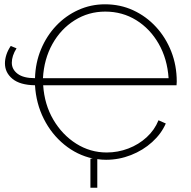

<svg xmlns="http://www.w3.org/2000/svg" viewBox="-20 -739 889 894"><path d="M401 135V0L412 -1Q339 -17 279.5 -65.5Q220 -114 184 -185.5Q148 -257 143 -342Q73 -343 38 -372Q3 -401 3 -444Q3 -463 9.5 -483.5Q16 -504 30 -525L57 -514Q35 -479 35 -447Q35 -416 62 -395.5Q89 -375 143 -375Q145 -447 171 -509.5Q197 -572 241.5 -619Q286 -666 344.5 -692.5Q403 -719 469 -719Q540 -719 600.5 -691Q661 -663 706.5 -613.5Q752 -564 777.5 -499Q803 -434 803 -359Q803 -348 802 -342H181Q187 -252 228.5 -181.5Q270 -111 335 -70Q400 -29 477 -29Q529 -29 577.5 -47.5Q626 -66 663 -100Q700 -134 718 -179L752 -164Q731 -116 688.5 -77.5Q646 -39 590 -17Q534 5 474 5Q454 5 433 2V135ZM470 -685Q392 -685 327.5 -644.5Q263 -604 224 -534Q185 -464 180 -375H765Q759 -465 719 -535Q679 -605 614.5 -645Q550 -685 470 -685Z"/></svg>

Font: Raleway ExtraLight
Style: Regular
Weight: 200
Designer: Matt McInerney, Pablo Impallari, Rodrigo Fuenzalida
Foundry: Matt McInerney, Pablo Impallari, Rodrigo Fuenzalida
Version: Version 4.026